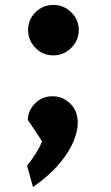

<svg xmlns="http://www.w3.org/2000/svg" viewBox="-20 -564 450 780"><path d="M197 -339Q154 -339 124 -369.5Q94 -400 94 -442Q94 -484 124 -514Q154 -544 197 -544Q239 -544 269.5 -514Q300 -484 300 -442Q300 -400 269.5 -369.5Q239 -339 197 -339ZM114 196 90 109Q110 84 126 58.5Q142 33 151 10L93 -77Q93 -100 105.5 -122Q118 -144 140.5 -158.5Q163 -173 193 -173Q235 -173 265.5 -143Q296 -113 296 -65Q296 -33 279 9.5Q262 52 222 100Q182 148 114 196Z"/></svg>

Font: Secular One
Style: Regular
Weight: 400
Designer: Michal Sahar
Foundry: Hagilda
Version: Version 1.002; ttfautohint (v1.8.4.7-5d5b);gftools[0.9.29]